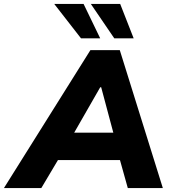

<svg xmlns="http://www.w3.org/2000/svg" viewBox="-82 -961 871 981"><path d="M-62 0 380 -705H530L750 0H571L531 -143H214L129 0ZM430 -515 297 -283H497L435 -515ZM502 -765 382 -941H532L601 -765ZM332 -765 195 -941H345L430 -765Z"/></svg>

Font: Mulish Black
Style: Italic
Weight: 900
Italic angle: -9°
Designer: Vernon Adams
Foundry: Vernon Adams
Version: Version 3.603; ttfautohint (v1.8.3)